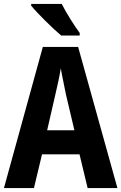

<svg xmlns="http://www.w3.org/2000/svg" viewBox="-20 -953 615 973"><path d="M293 -933H138V-924C168 -887 250 -806 290 -773H384V-786C359 -819 314 -890 293 -933ZM424 0H575L376 -715H197L0 0H152L193 -171H383ZM314 -475 357 -293H219L261 -476C270 -515 283 -571 288 -607C294 -570 306 -518 314 -475Z"/></svg>

Font: Noto Sans Devanagari UI Condensed
Style: Bold
Weight: 700
Width: 3
Designer: Jelle Bosma - Monotype Design Team
Foundry: Monotype Imaging Inc.
Version: Version 2.004